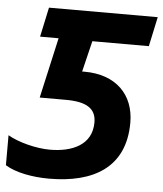

<svg xmlns="http://www.w3.org/2000/svg" viewBox="-52 -760 692 816"><g transform="rotate(5 294.0 -352.0)"><path d="M187 10C377 10 511 -66 511 -257C511 -377 432 -456 299 -456H288L320 -588H561L588 -714H124L97 -588H176L118 -330H230C318 -330 359 -304 359 -245C359 -148 274 -113 180 -113C121 -113 44 -133 0 -159V-31C43 -4 115 10 187 10Z"/></g></svg>

Font: Noto Sans
Style: Bold Italic
Weight: 700
Italic angle: -12°
Designer: Monotype Design Team
Foundry: Monotype Imaging Inc.
Version: Version 2.013